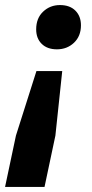

<svg xmlns="http://www.w3.org/2000/svg" viewBox="-70 -564 365 759"><path d="M-50 175 -7 -28 74 -283H176L149 -28L106 175ZM155 -369Q117 -369 95 -390.5Q73 -412 73 -448Q73 -492 100.5 -518Q128 -544 167 -544Q206 -544 228 -522Q250 -500 250 -464Q250 -421 222.5 -395Q195 -369 155 -369Z"/></svg>

Font: Radio Canada Big
Style: Bold Italic
Weight: 700
Italic angle: -12°
Designer: Étienne Aubert Bonn
Foundry: Coppers and Brasses
Version: Version 1.001